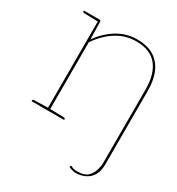

<svg xmlns="http://www.w3.org/2000/svg" viewBox="-165 -604 831 899"><g transform="rotate(30 250.0 -155.0)"><path d="M113 0V-490H116Q123 -490 123 -482L125 -388Q160 -438 209 -468Q258 -498 316 -498Q371 -498 406.5 -476Q442 -454 460 -413Q478 -372 478 -314V0H466V-314Q466 -397 429.5 -442.5Q393 -488 316 -488Q259 -488 210.5 -457.5Q162 -427 125 -373V0ZM380 188Q367 188 356 184.5Q345 181 338 177L341 172Q344 167 351 172.5Q358 178 383 178Q418 178 435.5 161.5Q453 145 459.5 122.5Q466 100 466 82V-36H478V83Q478 117 467 138Q456 159 440 169.5Q424 180 407.5 184Q391 188 380 188ZM31 0V-5Q31 -7 33.5 -8.5Q36 -10 38 -10L115 -12L116 0ZM122 0 123 -12 200 -10Q202 -10 204.5 -8.5Q207 -7 207 -5V0ZM116 -490 115 -478 38 -480Q36 -480 33.5 -481.5Q31 -483 31 -485V-490Z"/></g></svg>

Font: Aleo Thin
Style: Regular
Weight: 250
Designer: Alessio Laiso
Foundry: Alessio Laiso
Version: Version 2.001;gftools[0.9.29]